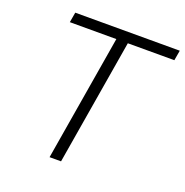

<svg xmlns="http://www.w3.org/2000/svg" viewBox="-126 -812 893 927"><g transform="rotate(20 321.0 -349.0)"><path d="M394 -646 286 0H227L335 -646H96L105 -698H642L633 -646Z"/></g></svg>

Font: IBM Plex Mono Light
Style: Italic
Weight: 300
Italic angle: -9°
Monospace: yes
Designer: Mike Abbink, Paul van der Laan, Pieter van Rosmalen
Foundry: Bold Monday
Version: Version 2.3